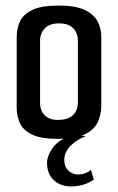

<svg xmlns="http://www.w3.org/2000/svg" viewBox="-20 -495 424 690"><path d="M188 4Q126 4 94 -12Q62 -28 51 -53.5Q40 -79 40 -109V-362Q40 -392 51.5 -417.5Q63 -443 95.5 -459Q128 -475 192 -475Q251 -475 284 -459.5Q317 -444 330.5 -418.5Q344 -393 344 -363V-116Q344 -82 330.5 -54.5Q317 -27 283 -11.5Q249 4 188 4ZM187 -64Q260 -64 260 -130V-348Q260 -376 243 -393.5Q226 -411 192 -411Q159 -411 141.5 -393.5Q124 -376 124 -348V-125Q124 -97 141 -80.5Q158 -64 187 -64ZM235 175Q198 175 173.5 152.5Q149 130 149 90Q149 65 170.5 35Q192 5 243 -10L289 -6Q255 7 233 29.5Q211 52 211 80Q211 104 225.5 118Q240 132 260 132Q288 132 307 115L317 151Q297 164 276.5 169.5Q256 175 235 175Z"/></svg>

Font: Smooch Sans SemiBold
Style: Bold
Weight: 600
Designer: Robert E. Leuschke
Foundry: Robert E. Leuschke
Version: Version 1.010; ttfautohint (v1.8.3)